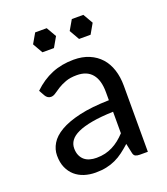

<svg xmlns="http://www.w3.org/2000/svg" viewBox="-130 -785 768 884"><g transform="rotate(-20 253.5 -343.0)"><path d="M445 0H405.5Q392.5 0 384.5 -4Q376.5 -8 374 -21L364 -68Q344 -50 325 -35.8Q306 -21.5 285 -11.8Q264 -2 240.2 3Q216.5 8 187.5 8Q158 8 132.2 -0.2Q106.5 -8.5 87.5 -25Q68.5 -41.5 57.2 -66.8Q46 -92 46 -126.5Q46 -156.5 62.5 -184.2Q79 -212 115.8 -233.5Q152.5 -255 212 -268.8Q271.5 -282.5 357.5 -284.5V-324Q357.5 -383 332.2 -413.2Q307 -443.5 257.5 -443.5Q225 -443.5 202.8 -435.2Q180.5 -427 164.2 -416.8Q148 -406.5 136.2 -398.2Q124.5 -390 113 -390Q104 -390 97.2 -394.8Q90.5 -399.5 86.5 -406.5L70.5 -435Q112.5 -475.5 161 -495.5Q209.5 -515.5 268.5 -515.5Q311 -515.5 344 -501.5Q377 -487.5 399.5 -462.5Q422 -437.5 433.5 -402Q445 -366.5 445 -324ZM214 -54.5Q237.5 -54.5 257 -59.2Q276.5 -64 293.8 -72.8Q311 -81.5 326.8 -94Q342.5 -106.5 357.5 -122.5V-228Q296 -226 253 -218.2Q210 -210.5 183 -198Q156 -185.5 143.8 -168.5Q131.5 -151.5 131.5 -130.5Q131.5 -110.5 138 -96Q144.5 -81.5 155.5 -72.2Q166.5 -63 181.5 -58.8Q196.5 -54.5 214 -54.5ZM230 -645.5 202 -694H145.5L117.5 -645.5L145.5 -596.5H202ZM409.5 -645.5 381.5 -694H325L297 -645.5L325 -596.5H381.5Z"/></g></svg>

Font: LatoHex
Style: Regular
Weight: 400
Designer: Lukasz Dziedzic
Foundry: tyPoland Lukasz Dziedzic
Version: Version 1.104; Western+Polish opensource